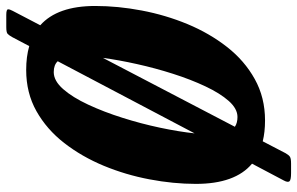

<svg xmlns="http://www.w3.org/2000/svg" viewBox="-192 -678 970 627"><g transform="rotate(-90 293.5 -365.0)"><path d="M224.5 -75Q251.5 -75 276.8 -103.5Q302 -132 324.5 -179.8Q347 -227.5 365.5 -285.5Q384 -343.5 397.2 -403Q410.5 -462.5 417.5 -514.5L192.5 -83.5Q205 -75 224.5 -75ZM371 -675Q342.5 -675 315.5 -644.2Q288.5 -613.5 264.8 -562.5Q241 -511.5 221.8 -450.5Q202.5 -389.5 189.5 -328Q176.5 -266.5 171 -215L406.5 -662Q394.5 -675 371 -675ZM213 15Q175.5 15 145 7.5L106 82.5Q100 93 94.2 96.5Q88.5 100 72 100H41.5Q19 100 14.5 94.8Q10 89.5 17 76.5L72 -27.5Q6 -82.5 6 -211Q6 -284.5 20.8 -362.2Q35.5 -440 65.2 -511.8Q95 -583.5 139.5 -640.8Q184 -698 243.5 -731.5Q303 -765 378 -765Q421.5 -765 456 -755L485.5 -811Q491.5 -821.5 496.2 -825.8Q501 -830 518 -830H557.5Q575.5 -830 576 -824.5Q576.5 -819 571 -809L524 -719Q587 -663 587 -539.5Q587 -465.5 572.2 -387.8Q557.5 -310 527.8 -238.2Q498 -166.5 453.2 -109.2Q408.5 -52 348.2 -18.5Q288 15 213 15Z"/></g></svg>

Font: Besley* Condensed
Style: Bold Italic
Weight: 700
Width: 3
Italic angle: -13°
Designer: Owen Earl
Foundry: indestructible type*
Version: Version 3.000; ttfautohint (v1.8.3)